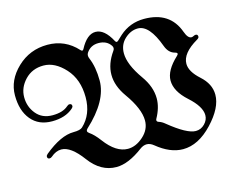

<svg xmlns="http://www.w3.org/2000/svg" viewBox="-145 -871 1291 1045"><g transform="rotate(-15 501.0 -348.0)"><path d="M364.7 -644Q370.1 -638.2 374 -638.2Q377.9 -638.2 381.8 -645Q420.4 -718.3 468.8 -718.3Q518.6 -718.3 558.6 -643.1Q562.5 -635.7 567.1 -635.7Q571.8 -635.7 577.1 -641.1Q589.4 -653.8 603 -665.5Q662.1 -718.3 742.7 -718.3Q888.2 -718.3 932.6 -594.2Q946.8 -554.7 966.8 -554.7Q972.7 -554.7 979.2 -558.3Q985.8 -562 991.7 -562Q1003.9 -562 1003.9 -548.3Q1003.9 -541 992.2 -534.2Q902.3 -481.9 902.3 -421.9Q902.3 -377.9 956.8 -329.1Q1011.2 -280.3 1011.2 -219.7Q1011.2 -146.5 931.9 -62.3Q852.5 22 765.6 22Q693.4 22 618.2 -39.6Q599.1 -55.2 579.8 -55.2Q560.5 -55.2 541 -40.5Q457.5 22 390.6 22Q302.7 22 239.7 -63.2Q176.8 -148.4 123.5 -148.4Q92.8 -148.4 64.5 -123.5Q57.6 -117.7 50.8 -117.7Q38.1 -117.7 38.1 -130.4Q38.1 -137.7 46.4 -144.5Q140.6 -222.2 212.9 -222.2Q250.5 -222.2 263.7 -234.4Q325.7 -292.5 325.7 -389.2Q325.7 -489.7 268.8 -552.2Q211.9 -614.7 147.9 -614.7Q84 -614.7 43.2 -571.8Q2.4 -528.8 2.4 -474.9Q2.4 -420.9 35.6 -380.6Q68.8 -340.3 127 -340.3Q185.1 -340.3 215.3 -367.2Q223.6 -374.5 230 -374.5Q243.7 -374.5 243.7 -361.3Q243.7 -355 235.4 -347.7Q191.4 -309.1 116.2 -309.1Q41 -309.1 -1.2 -360.1Q-43.5 -411.1 -43.5 -497.3Q-43.5 -583.5 27.3 -650.9Q98.1 -718.3 197.8 -718.3Q297.4 -718.3 364.7 -644ZM293.9 -195.8Q319.8 -178.2 348.1 -140.1Q409.7 -57.6 476.1 -57.6Q521.5 -57.6 563.2 -95Q605 -132.3 605 -183.1Q605 -249 538.6 -342.3Q492.7 -406.7 492.7 -469.7Q492.7 -531.7 536.6 -593.3Q542 -600.6 542 -607.4Q542 -614.3 538.1 -620.6Q515.6 -655.3 468.8 -655.3Q423.8 -655.3 400.4 -619.1Q396 -611.8 396 -603.8Q396 -595.7 399.9 -586.9Q422.9 -532.7 422.9 -456.5Q422.9 -342.8 291.5 -221.7Q284.7 -215.3 284.7 -208.7Q284.7 -202.1 293.9 -195.8ZM588.4 -565.4Q588.4 -502 651.4 -413.1Q697.8 -348.1 697.8 -282.7Q697.8 -231 667 -175.8Q664.6 -171.4 664.6 -167.5Q664.6 -159.7 675.3 -156.2Q692.4 -150.9 708.5 -137.2Q808.6 -55.7 857.9 -55.7Q887.2 -55.7 908.4 -77.4Q929.7 -99.1 929.7 -126Q929.7 -174.8 862.5 -235.1Q795.4 -295.4 795.4 -356.4Q795.4 -413.1 863.3 -476.6Q870.6 -482.9 870.6 -488.5Q870.6 -494.1 856.9 -497.6Q823.2 -506.8 808.1 -548.3Q761.2 -676.8 696.3 -676.8Q656.2 -676.8 622.3 -645.5Q588.4 -614.3 588.4 -565.4Z"/></g></svg>

Font: UnifrakturMaguntia17
Style: Book
Weight: 400
Designer: j. 'mach' wust, Gerrit Ansmann, Georg Duffner, based on a font by Peter Wiegel, original typeface by Carl Albert Fahrenw
Version: Version 2017-03-19